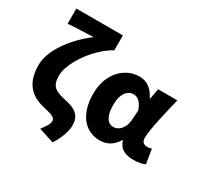

<svg xmlns="http://www.w3.org/2000/svg" viewBox="-202 -1053 1583 1522"><g transform="rotate(30 590.0 -292.5)"><path d="M449 214C499 139 519 61 519 22C519 -67 475 -107 359 -130C257 -151 228 -184 228 -272C228 -381 350 -571 502 -660H508V-799H82V-660C150 -667 268 -669 313 -671C151 -547 46 -390 46 -262C46 -73 151 -14 256 9C341 28 363 40 363 70C363 100 342 126 310 169Z M764 14C830 14 881 -16 919 -78H924C946 -10 994 14 1075 14C1122 14 1156 5 1177 -6L1156 -137C1143 -132 1130 -130 1119 -130C1087 -130 1064 -142 1064 -182C1064 -265 1109 -440 1139 -569H963L946 -474H941C904 -551 850 -583 787 -583C655 -583 535 -471 535 -283C535 -98 625 14 764 14ZM807 -132C752 -132 717 -177 717 -285C717 -394 766 -438 814 -438C860 -438 889 -404 911 -345L904 -248C900 -183 854 -132 807 -132Z"/></g></svg>

Font: Noto Sans JP Black
Style: Regular
Weight: 900
Designer: Ryoko NISHIZUKA  (kana, bopomofo & ideographs); Paul D. Hunt (Latin, Greek & Cyrillic); Sandoll Communications , Soo-you
Foundry: Adobe
Version: Version 2.002;hotconv 1.0.116;makeotfexe 2.5.65601